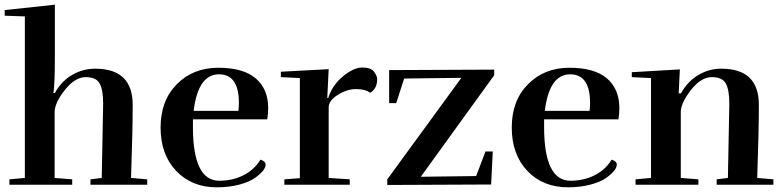

<svg xmlns="http://www.w3.org/2000/svg" viewBox="-22 -788 3337 819"><path d="M412 -29 418 -346Q418 -405 403 -432Q388 -459 343 -459Q298 -459 254.5 -404Q211 -349 211 -309V-29L286 -23V0H18V-23L84 -29V-718L-2 -721V-745L212 -768V-544Q212 -431 206 -391H212Q239 -441 285 -468Q331 -495 384 -495Q544 -495 544 -341Q544 -230 537 -29L606 -23V0H364V-23Z M997 -349Q997 -471 912 -471Q823 -471 804 -315H995Q997 -335 997 -349ZM903 11Q796 11 729.5 -59Q663 -129 663 -244Q663 -359 732.5 -429Q802 -499 909 -499Q1016 -499 1069 -453.5Q1122 -408 1122 -327Q1122 -304 1118 -279H801V-244Q801 -132 829 -74.5Q857 -17 913.5 -17Q970 -17 1016.5 -40.5Q1063 -64 1089 -107Q1111 -100 1111 -86Q1111 -61 1064 -28Q1041 -12 998.5 -0.5Q956 11 903 11Z M1587 -451Q1587 -410 1557 -392Q1537 -408 1497.5 -408Q1458 -408 1419 -383.5Q1380 -359 1380 -330V-29L1470 -23V0H1191V-23L1257 -28V-455L1176 -459V-482L1380 -493L1374 -370H1378Q1395 -424 1440.5 -462Q1486 -500 1523.5 -500Q1561 -500 1574 -481.5Q1587 -463 1587 -451Z M1638 -348V-489L2086 -491V-467L1773 -34L2009 -37L2049 -142H2080L2073 -1L1630 1V-23L1946 -456L1702 -453L1668 -348Z M2495 -349Q2495 -471 2410 -471Q2321 -471 2302 -315H2493Q2495 -335 2495 -349ZM2401 11Q2294 11 2227.5 -59Q2161 -129 2161 -244Q2161 -359 2230.5 -429Q2300 -499 2407 -499Q2514 -499 2567 -453.5Q2620 -408 2620 -327Q2620 -304 2616 -279H2299V-244Q2299 -132 2327 -74.5Q2355 -17 2411.5 -17Q2468 -17 2514.5 -40.5Q2561 -64 2587 -107Q2609 -100 2609 -86Q2609 -61 2562 -28Q2539 -12 2496.5 -0.5Q2454 11 2401 11Z M3083 -29 3089 -346Q3089 -405 3074 -432Q3059 -459 3014 -459Q2969 -459 2926.5 -405.5Q2884 -352 2882 -313V-29L2957 -23V0H2689V-23L2755 -29V-455L2673 -459V-480L2878 -492L2873 -390H2883Q2910 -440 2956 -467.5Q3002 -495 3055 -495Q3215 -495 3215 -341Q3215 -230 3208 -29L3277 -23V0H3035V-23Z"/></svg>

Font: Rufina
Style: Bold
Weight: 700
Designer: Martin Sommaruga
Foundry: Martin Sommaruga
Version: Version 1.001